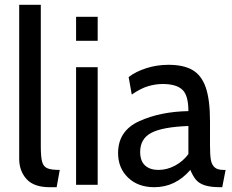

<svg xmlns="http://www.w3.org/2000/svg" viewBox="-20 -770 968 800"><path d="M60 -108V-750H150V-160Q150 -116 155.5 -96Q161 -76 177 -69Q193 -62 229 -62L216 10H187Q121 10 90.5 -24Q60 -58 60 -108Z M297 -700H387V-600H297ZM297 -490H387V0H297Z M472 -132Q472 -225 560 -265Q648 -305 765 -307Q765 -373 739.5 -396.5Q714 -420 658 -420Q627 -420 596 -410.5Q565 -401 529 -376L516 -449Q546 -472 590 -486Q634 -500 682 -500Q745 -500 782.5 -478Q820 -456 837.5 -405Q855 -354 855 -265V-165Q855 -125 858.5 -104.5Q862 -84 874 -73Q886 -62 911 -62H920L906 10H899Q857 10 833 2Q809 -6 796.5 -21Q784 -36 773 -62Q711 10 623 10Q555 10 513.5 -30Q472 -70 472 -132ZM765 -128V-245Q657 -241 610.5 -216.5Q564 -192 564 -137Q564 -99 584.5 -80.5Q605 -62 640 -62Q676 -62 709.5 -80Q743 -98 765 -128Z"/></svg>

Font: Cabin
Style: Regular
Weight: 400
Designer: Pablo Impallari
Foundry: Pablo Impallari. http://www.impallari.com Igino Marini. http://www.ikern.com
Version: Version 2.200